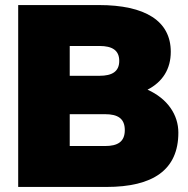

<svg xmlns="http://www.w3.org/2000/svg" viewBox="-20 -740 744 760"><path d="M52 0H401C585 0 686 -67 686 -215C686 -285 644 -349 564 -385C624 -416 656 -467 656 -535C656 -657 555 -720 371 -720H52ZM256 -162V-288H396C446 -288 474 -271 474 -225C474 -179 446 -162 396 -162ZM256 -440V-558H374C424 -558 452 -541 452 -499C452 -457 424 -440 374 -440Z"/></svg>

Font: Aspekta 900
Style: Regular
Weight: 900
Designer: Ivo Dolenc
Version: Version 2.000